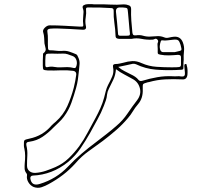

<svg xmlns="http://www.w3.org/2000/svg" viewBox="-20 -845 1040 924"><path d="M549 -523Q564 -510 579.5 -502.5Q595 -495 610 -487Q621 -482 630.5 -475.5Q640 -469 647 -460Q653 -453 664 -456Q700 -467 737 -473.5Q774 -480 812 -478Q822 -477 832 -478Q842 -479 852 -477Q872 -474 870 -494Q869 -502 868.5 -510.5Q868 -519 867 -527Q867 -530 867.5 -533Q868 -536 872 -537Q877 -538 877.5 -535Q878 -532 879 -529Q882 -519 882.5 -507.5Q883 -496 882 -485Q879 -460 855 -463Q815 -465 775.5 -463Q736 -461 697 -450Q695 -449 691 -449Q672 -444 669 -440Q666 -436 667 -416Q668 -395 662.5 -376.5Q657 -358 643 -342Q630 -327 619.5 -309.5Q609 -292 596 -277Q570 -246 539 -219Q508 -192 475 -167Q441 -142 406 -117Q371 -92 343 -59Q315 -28 283 -3.5Q251 21 214 41Q198 50 180 56Q162 62 142 55Q126 48 116.5 32Q107 16 110 -1Q111 -5 108 -10Q99 -21 98.5 -33.5Q98 -46 99 -59Q101 -77 101 -95Q101 -113 97 -131Q96 -134 95.5 -137.5Q95 -141 95 -145Q94 -166 98 -170Q102 -174 122 -178Q186 -191 228 -241Q233 -246 238 -250.5Q243 -255 248 -259Q285 -292 304 -334.5Q323 -377 335 -423Q343 -455 347 -486Q348 -501 333 -504Q302 -508 271 -506.5Q240 -505 209 -506Q193 -507 189.5 -510Q186 -513 186 -530Q186 -542 186 -554Q186 -566 187 -579Q187 -581 187 -584Q187 -587 188 -588Q203 -599 199.5 -612Q196 -625 194 -636Q193 -650 192.5 -663Q192 -676 188 -689Q184 -700 195.5 -711.5Q207 -723 219 -723Q255 -723 290.5 -721Q326 -719 362 -717Q377 -716 379.5 -718.5Q382 -721 380 -736Q379 -742 379.5 -747.5Q380 -753 380 -758Q381 -766 381 -773.5Q381 -781 382 -788Q382 -796 378.5 -805.5Q375 -815 383 -820Q392 -825 403 -825Q414 -825 424 -825Q429 -824 434 -824Q439 -824 443 -824Q476 -825 509.5 -823Q543 -821 576 -824Q582 -824 587.5 -823Q593 -822 598 -820Q611 -817 611 -802Q610 -774 612 -746Q614 -718 617 -689Q618 -680 621.5 -677Q625 -674 635 -675Q652 -678 669 -673Q686 -668 703 -669Q720 -670 737 -671Q754 -672 771 -665Q780 -661 792.5 -664Q805 -667 815 -668Q848 -672 860 -641Q868 -620 865.5 -599Q863 -578 864 -557Q864 -554 863.5 -550.5Q863 -547 863 -544Q863 -524 862.5 -517Q862 -510 854.5 -509.5Q847 -509 826 -508Q777 -506 728.5 -510Q680 -514 634 -536Q626 -539 619 -538Q602 -534 585 -530.5Q568 -527 549 -523ZM614 -658H554Q547 -658 541.5 -661Q536 -664 536 -674Q535 -704 530.5 -734Q526 -764 527 -794Q527 -805 517 -806Q460 -810 402 -809Q393 -809 394 -800Q396 -781 392.5 -761Q389 -741 393 -721Q399 -700 376 -702Q346 -704 316.5 -705.5Q287 -707 257 -708Q248 -708 239 -708Q230 -708 221 -707Q205 -705 208 -692Q211 -673 210.5 -653.5Q210 -634 211 -615Q211 -603 220 -603Q235 -603 249.5 -601Q264 -599 278 -600Q297 -602 313.5 -596.5Q330 -591 346 -584Q350 -582 352 -578.5Q354 -575 356 -570Q364 -554 363 -538Q362 -522 360 -506Q358 -484 355 -463Q352 -442 346 -421Q336 -385 323.5 -350Q311 -315 288 -284Q277 -269 263.5 -256.5Q250 -244 236 -230Q212 -205 184.5 -186.5Q157 -168 122 -163Q103 -162 107 -145Q113 -121 111.5 -96.5Q110 -72 110 -48Q110 -31 121.5 -21.5Q133 -12 151 -13Q177 -15 200.5 -23Q224 -31 247 -41Q283 -57 310.5 -83.5Q338 -110 361 -141Q384 -173 402 -207.5Q420 -242 439 -276Q452 -300 463 -324.5Q474 -349 481 -375Q485 -391 489 -406.5Q493 -422 500 -436Q511 -456 520 -477Q529 -498 524 -522Q521 -537 537 -537Q546 -537 555 -539Q564 -541 573 -543Q596 -550 617 -551Q638 -552 662 -541Q696 -526 733 -523.5Q770 -521 807 -521Q834 -521 842.5 -522.5Q851 -524 851 -533.5Q851 -543 851 -568Q852 -582 835 -581Q814 -579 793 -578.5Q772 -578 751 -582Q746 -583 742.5 -584.5Q739 -586 739 -592Q739 -601 739 -610Q739 -619 738 -628Q737 -635 740 -641.5Q743 -648 738 -654Q732 -661 725 -657.5Q718 -654 712 -654Q686 -653 661 -658Q636 -663 614 -658ZM577 -673Q601 -672 604 -676Q607 -680 603 -705Q601 -725 599.5 -745Q598 -765 596 -784Q595 -801 592 -804.5Q589 -808 572 -809H558Q537 -810 538 -789Q541 -763 543.5 -736Q546 -709 548 -683Q548 -673 558 -673ZM753 -601Q758 -594 766 -594Q774 -594 781 -594H820Q823 -594 829 -596Q850 -600 852.5 -604Q855 -608 849 -629Q844 -646 837.5 -651Q831 -656 814 -654Q801 -653 787.5 -651Q774 -649 760 -651Q755 -651 754 -647Q750 -636 749 -624Q748 -612 753 -601ZM198 -554V-532Q198 -519 209 -522Q225 -526 241 -523Q257 -520 273 -521Q288 -522 303.5 -522Q319 -522 334 -518Q337 -517 341 -518Q345 -519 346 -523Q353 -539 348 -555Q343 -571 328 -576Q317 -580 305.5 -584Q294 -588 281 -587Q257 -586 233 -587Q207 -588 202.5 -584Q198 -580 198 -554ZM538 -512Q536 -484 525.5 -462Q515 -440 504 -418Q497 -405 495 -389Q494 -375 489.5 -362Q485 -349 480 -336Q467 -302 449 -270Q431 -238 414 -206Q392 -167 367 -130.5Q342 -94 307 -65Q231 -4 138 0Q125 1 126 14Q132 53 172 40Q251 16 307 -43Q338 -76 372 -105Q406 -134 441 -160Q467 -180 491.5 -199Q516 -218 540 -239Q571 -265 593.5 -298.5Q616 -332 640 -363Q661 -391 653 -421Q645 -451 618 -465Q599 -476 578.5 -486.5Q558 -497 538 -512Z"/></svg>

Font: Rock 3D
Style: Regular
Weight: 400
Version: Version 1.000